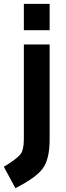

<svg xmlns="http://www.w3.org/2000/svg" viewBox="-54 -730 345 998"><path d="M70 -6V-499H204V-5Q204 97 168.5 145.5Q133 194 26 248L-34 137Q33 96 51.5 73Q70 50 70 -6ZM70 -573V-710H204V-573Z"/></svg>

Font: TitilliumText22L Xb
Style: Bold
Weight: 400
Designer: Campivisivi
Foundry: Campivisivi
Version: 1.000